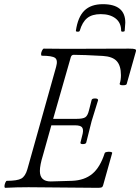

<svg xmlns="http://www.w3.org/2000/svg" viewBox="-20 -901 675 924"><path d="M345.2 -752.9Q354.5 -818.8 386 -849.9Q417.5 -880.9 475.1 -880.9Q583 -880.9 583 -792Q583 -789.6 580.1 -752.9Q579.1 -748.5 571 -748.5Q563 -748.5 563 -752.9Q563 -791.5 536.1 -812.3Q509.3 -833 464.8 -833Q423.3 -833 399.7 -814Q376 -794.9 363.8 -752.9Q361.8 -747.6 351.1 -748.5Q344.7 -749.5 345.2 -752.9ZM4.9 2.9Q1 1.5 1.5 -5.9Q2 -13.2 5.6 -22Q9.3 -30.8 13.2 -30.8Q63 -30.8 82.5 -41.7Q102.1 -52.7 111.8 -86.9L250 -579.1Q259.3 -611.8 245.1 -622.3Q231 -632.8 181.2 -632.8Q177.2 -634.3 177.7 -641.8Q178.2 -649.4 182.6 -658.2Q187 -667 190.9 -667Q227.1 -666 299.8 -666Q351.6 -666 452.1 -666.5Q552.7 -667 600.1 -667Q623.5 -667 630.1 -664.3Q636.7 -661.6 633.8 -652.8L589.8 -497.1Q588.4 -490.7 571.3 -490.7Q555.2 -490.7 555.7 -498Q556.2 -498.5 556.2 -499Q562 -516.1 562 -539.1Q562 -584.5 542 -606.7Q522 -628.9 475.1 -631.8Q380.4 -637.2 335 -637.2Q324.2 -637.2 320.8 -626L235.8 -329.1H350.1Q378.4 -329.1 390.1 -336.4Q401.9 -343.8 408.2 -370.1L420.9 -419.9Q422.9 -427.2 437.5 -427.2Q452.1 -427.2 452.1 -418.9Q441.4 -385.7 420.9 -317.9Q397.5 -225.6 395 -214.8Q392.6 -207.5 378.4 -207.5Q366.7 -207.5 367.2 -213.9Q367.2 -214.4 367.2 -214.8L377.9 -257.8Q382.3 -279.3 374.5 -288.6Q366.7 -297.9 340.8 -297.9H227.1L187 -154.8Q171.9 -106 171.9 -78.1Q171.9 -27.8 224.1 -27.8L327.1 -30.8Q386.7 -33.2 424.3 -64.5Q461.9 -95.7 483.9 -164.1Q484.9 -168 493.9 -169.7Q502.9 -171.4 511.5 -170.2Q520 -168.9 520 -165L476.1 -8.8Q474.1 -1.5 469 0.7Q463.9 2.9 451.2 2.9Q397 2.9 285.2 1.5Q173.3 0 117.2 0Q60.5 0 4.9 2.9Z"/></svg>

Font: Junicode SmCond Light
Style: Italic
Weight: 300
Width: 4
Italic angle: -11°
Designer: Peter S. Baker
Version: Version 2.206